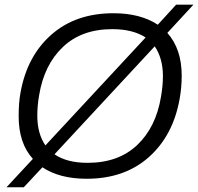

<svg xmlns="http://www.w3.org/2000/svg" viewBox="-20 -755 850 824"><path d="M7.8 48.8 121.1 -73.2Q60.1 -140.1 60.1 -255.9Q60.1 -314 67.9 -356.9Q95.7 -513.7 200.2 -606Q304.7 -698.2 466.8 -698.2Q582.5 -698.2 657.2 -648.9L735.8 -734.9H810.1L698.2 -613.8Q759.8 -544.9 759.8 -430.2Q759.8 -379.4 751 -331.1Q723.1 -173.3 618.7 -80.6Q514.2 12.2 352.1 12.2Q235.4 12.2 162.1 -37.1L82 48.8ZM140.1 -258.8Q140.1 -181.6 174.8 -130.9L605 -594.2Q549.8 -629.9 461.9 -629.9Q330.6 -629.9 250 -553.5Q169.4 -477.1 147.9 -346.2Q140.1 -301.8 140.1 -258.8ZM356 -56.2Q488.3 -56.2 568.8 -132.6Q649.4 -209 670.9 -339.8Q679.2 -386.7 679.2 -428.2Q679.2 -504.4 644 -556.2L213.9 -92.8Q267.1 -56.2 356 -56.2Z"/></svg>

Font: Archivo Light
Style: Italic
Weight: 300
Italic angle: -10°
Designer: Hector Gatti
Foundry: Omnibus-Type
Version: Version 2.001